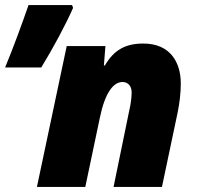

<svg xmlns="http://www.w3.org/2000/svg" viewBox="-51 -734 776 754"><path d="M-31 -469H111C157 -544 206 -635 236 -703L232 -714H61C37 -645 2 -548 -31 -469ZM94 0H284L341 -271C361 -369 394 -412 430 -412C449 -412 466 -399 466 -371C466 -348 461 -318 457 -302L395 0H585L647 -294C654 -329 659 -369 659 -406C659 -491 616 -563 512 -563C443 -563 397 -539 361 -477H357L363 -553H211Z"/></svg>

Font: Noto Sans UI Black
Style: Italic
Weight: 900
Italic angle: -372°
Designer: Monotype Design Team
Foundry: Monotype Imaging Inc.
Version: Version 1.901